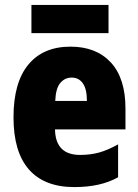

<svg xmlns="http://www.w3.org/2000/svg" viewBox="-20 -752 563 782"><path d="M267 -562Q372 -562 431.5 -497.5Q491 -433 491 -310V-225H204Q206 -121 306 -121Q349 -121 384.5 -131Q420 -141 461 -164V-30Q390 10 283 10Q161 10 98 -61.5Q35 -133 35 -274Q35 -416 95.5 -489Q156 -562 267 -562ZM272 -436Q244 -436 225.5 -414Q207 -392 205 -341H334Q334 -389 317.5 -412.5Q301 -436 272 -436ZM422 -732V-617H108V-732Z"/></svg>

Font: Noto Sans Lao Looped Condensed Black
Style: Regular
Weight: 900
Width: 3
Designer: Mark Frömberg, Ben Mitchell
Foundry: The Fontpad Ltd
Version: Version 1.002; ttfautohint (v1.8.4.7-5d5b)